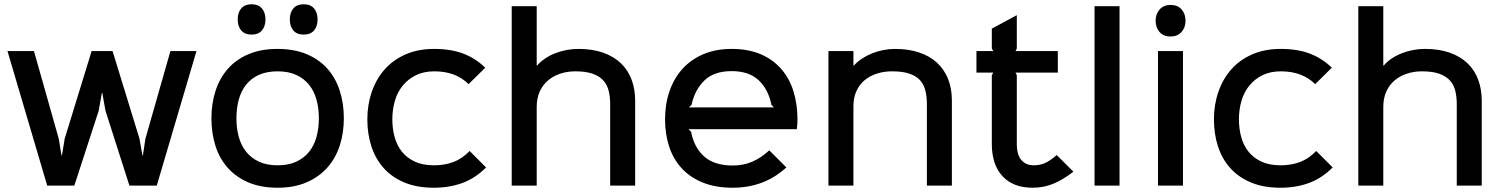

<svg xmlns="http://www.w3.org/2000/svg" viewBox="-20 -869 7043 899"><path d="M900 -630 714 0H586L474 -350L459 -434H457L442 -350L328 0H201L15 -630H139L255 -220L268 -141H270L283 -220L409 -630H507L633 -220L647 -141H649L661 -220L778 -630Z M1467 -778Q1467 -746 1450.5 -726.5Q1434 -707 1402 -707Q1370 -707 1353.5 -726.5Q1337 -746 1337 -778Q1337 -810 1353.5 -829.5Q1370 -849 1402 -849Q1434 -849 1450.5 -829.5Q1467 -810 1467 -778ZM1223 -778Q1223 -746 1206.5 -726.5Q1190 -707 1158 -707Q1126 -707 1109.5 -726.5Q1093 -746 1093 -778Q1093 -810 1109.5 -829.5Q1126 -849 1158 -849Q1190 -849 1206.5 -829.5Q1223 -810 1223 -778ZM1590 -315Q1590 -246 1570.5 -186.5Q1551 -127 1512 -83.5Q1473 -40 1415 -15Q1357 10 1280 10Q1202 10 1144 -14.5Q1086 -39 1047 -82.5Q1008 -126 989 -185.5Q970 -245 970 -315Q970 -385 989.5 -444.5Q1009 -504 1047.5 -547.5Q1086 -591 1144 -615.5Q1202 -640 1279 -640Q1357 -640 1415.5 -615.5Q1474 -591 1512.5 -548Q1551 -505 1570.5 -445Q1590 -385 1590 -315ZM1473 -315Q1473 -362 1462 -402Q1451 -442 1427.5 -471.5Q1404 -501 1367.5 -518Q1331 -535 1280 -535Q1229 -535 1192.5 -518.5Q1156 -502 1132.5 -472.5Q1109 -443 1098 -402.5Q1087 -362 1087 -315Q1087 -268 1098 -228Q1109 -188 1132.5 -158.5Q1156 -129 1192.5 -112Q1229 -95 1280 -95Q1331 -95 1367.5 -112Q1404 -129 1427.5 -158.5Q1451 -188 1462 -228Q1473 -268 1473 -315Z M2256 -85Q2205 -34 2144.5 -12Q2084 10 2012 10Q1932 10 1873.5 -14.5Q1815 -39 1776.5 -82Q1738 -125 1719 -183.5Q1700 -242 1700 -310Q1700 -379 1721 -439.5Q1742 -500 1781.5 -544.5Q1821 -589 1879.5 -614.5Q1938 -640 2013 -640Q2091 -640 2149 -618Q2207 -596 2252 -552L2174 -475Q2114 -535 2014 -535Q1964 -535 1927.5 -517Q1891 -499 1866 -468.5Q1841 -438 1829 -397Q1817 -356 1817 -310Q1817 -266 1828 -226.5Q1839 -187 1862.5 -158Q1886 -129 1923 -112Q1960 -95 2012 -95Q2061 -95 2102 -110Q2143 -125 2179 -162Z M2954 -397V0H2837V-382Q2837 -414 2830.5 -442Q2824 -470 2806.5 -490.5Q2789 -511 2757 -523Q2725 -535 2674 -535Q2636 -535 2603 -524Q2570 -513 2545.5 -492Q2521 -471 2507 -440Q2493 -409 2493 -369V0H2376V-840H2493V-562H2495Q2527 -599 2579.5 -619.5Q2632 -640 2688 -640Q2755 -640 2805 -622Q2855 -604 2888 -572Q2921 -540 2937.5 -495.5Q2954 -451 2954 -397Z M3714 -310Q3714 -288 3711 -264H3204L3216 -252Q3230 -178 3277.5 -136Q3325 -94 3411 -94Q3461 -94 3502.5 -112Q3544 -130 3582 -165L3662 -85Q3608 -36 3545.5 -13Q3483 10 3411 10Q3330 10 3270 -14.5Q3210 -39 3171 -82Q3132 -125 3113 -183.5Q3094 -242 3094 -310Q3094 -382 3115 -442.5Q3136 -503 3176 -547Q3216 -591 3274 -615.5Q3332 -640 3406 -640Q3484 -640 3542 -615Q3600 -590 3638.5 -545.5Q3677 -501 3695.5 -440.5Q3714 -380 3714 -310ZM3604 -366 3592 -378Q3578 -450 3532.5 -493Q3487 -536 3406 -536Q3323 -536 3278 -492Q3233 -448 3218 -378L3205 -366Z M4437 -398V0H4320V-380Q4320 -414 4313.5 -442.5Q4307 -471 4289.5 -491.5Q4272 -512 4240 -523.5Q4208 -535 4157 -535Q4119 -535 4086 -524.5Q4053 -514 4028.5 -493.5Q4004 -473 3990 -442.5Q3976 -412 3976 -372V0H3859V-630H3976V-562H3978Q3994 -580 4016 -594.5Q4038 -609 4063 -619Q4088 -629 4115.5 -634.5Q4143 -640 4171 -640Q4232 -640 4281.5 -624Q4331 -608 4365.5 -577Q4400 -546 4418.5 -501Q4437 -456 4437 -398Z M5006 -65Q4955 -26 4910.5 -8Q4866 10 4815 10Q4724 10 4674 -44Q4624 -98 4624 -195V-517L4631 -529H4552V-630H4631L4624 -642V-735L4741 -798V-642L4735 -630H4933V-529H4735L4741 -517V-194Q4741 -144 4762.5 -119.5Q4784 -95 4820 -95Q4849 -95 4873 -105.5Q4897 -116 4928 -143Z M5222 0H5105V-840H5222Z M5531 -772Q5531 -740 5512 -719Q5493 -698 5461 -698Q5428 -698 5409.5 -719Q5391 -740 5391 -772Q5391 -804 5410 -825Q5429 -846 5461 -846Q5494 -846 5512.5 -825Q5531 -804 5531 -772ZM5519 0H5402V-630H5519Z M6220 -85Q6169 -34 6108.5 -12Q6048 10 5976 10Q5896 10 5837.5 -14.5Q5779 -39 5740.5 -82Q5702 -125 5683 -183.5Q5664 -242 5664 -310Q5664 -379 5685 -439.5Q5706 -500 5745.5 -544.5Q5785 -589 5843.5 -614.5Q5902 -640 5977 -640Q6055 -640 6113 -618Q6171 -596 6216 -552L6138 -475Q6078 -535 5978 -535Q5928 -535 5891.5 -517Q5855 -499 5830 -468.5Q5805 -438 5793 -397Q5781 -356 5781 -310Q5781 -266 5792 -226.5Q5803 -187 5826.5 -158Q5850 -129 5887 -112Q5924 -95 5976 -95Q6025 -95 6066 -110Q6107 -125 6143 -162Z M6918 -397V0H6801V-382Q6801 -414 6794.5 -442Q6788 -470 6770.5 -490.5Q6753 -511 6721 -523Q6689 -535 6638 -535Q6600 -535 6567 -524Q6534 -513 6509.5 -492Q6485 -471 6471 -440Q6457 -409 6457 -369V0H6340V-840H6457V-562H6459Q6491 -599 6543.5 -619.5Q6596 -640 6652 -640Q6719 -640 6769 -622Q6819 -604 6852 -572Q6885 -540 6901.5 -495.5Q6918 -451 6918 -397Z"/></svg>

Font: TypoPRO Sinkin Sans
Style: 500 Medium
Weight: 500
Designer: Keith Bates
Foundry: K-Type
Version: Sinkin Sans (version 1.0)  by Keith Bates   •   © 2014   www